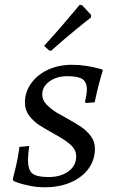

<svg xmlns="http://www.w3.org/2000/svg" viewBox="-20 -780 480 809"><path d="M37 -17 34 -26Q37 -37 46.5 -76Q56 -115 62 -161L103 -165Q98 -127 98 -106Q98 -63 117 -48.5Q136 -34 185 -34Q236 -34 268.5 -58Q301 -82 301 -121Q301 -148 279 -168.5Q257 -189 215 -212Q168 -238 144.5 -253.5Q121 -269 103 -292.5Q85 -316 85 -348Q85 -392 111 -428.5Q137 -465 182 -486Q227 -507 283 -507Q315 -507 343 -502.5Q371 -498 388.5 -493.5Q406 -489 411 -487L413 -482Q409 -471 398.5 -432.5Q388 -394 379 -349L343 -346L338 -350Q339 -355 342.5 -372.5Q346 -390 346 -403Q346 -434 327.5 -446.5Q309 -459 264 -459Q219 -459 188.5 -437Q158 -415 158 -382Q158 -360 173.5 -342.5Q189 -325 218 -306Q230 -299 240.5 -293.5Q251 -288 259 -283Q299 -261 322.5 -245Q346 -229 363 -206Q380 -183 380 -154Q380 -107 353.5 -70Q327 -33 279 -12Q231 9 169 9Q135 9 106 3Q77 -3 59 -9Q41 -15 37 -17ZM195 -566 186 -568 166 -587Q211 -636 257 -690Q303 -744 316 -760L326 -758L364 -717L363 -706Q348 -695 298 -654Q248 -613 195 -566Z"/></svg>

Font: Alegreya SC
Style: Italic
Weight: 400
Italic angle: -7°
Designer: Juan Pablo del Peral
Foundry: Huerta Tipografica
Version: Version 2.007; ttfautohint (v1.6)